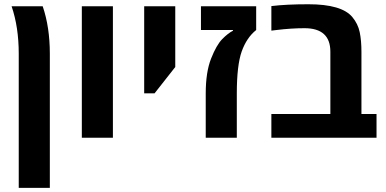

<svg xmlns="http://www.w3.org/2000/svg" viewBox="-20 -660 1848 920"><path d="M218.8 -402.8V240.2H69.8V-402.8Q69.8 -529.8 35.6 -629.9H184.6Q218.8 -529.8 218.8 -402.8Z M521 0H372.1V-629.9H521Z M670.9 -212.9V-629.9H819.8V-338.9L720.7 -212.9Z M1207.5 -629.9V-516.1Q1162.1 -480 1138.2 -413.6Q1114.7 -347.2 1114.7 -211.9V0H965.8V-211.9Q965.8 -314.5 991.5 -379.4Q1017.1 -444.3 1044.9 -472.7Q1072.8 -501 1096.2 -512.7V-516.1H942.9V-629.9Z M1458 -639.6Q1616.7 -639.6 1668 -578.6Q1695.3 -545.9 1703.6 -505.9Q1711.9 -465.8 1711.9 -411.6V-113.8H1784.2V0H1280.3V-113.8H1563V-412.1Q1563 -524.9 1439 -524.9Q1376 -524.9 1304.2 -516.1L1280.3 -513.2V-630.9Q1352.1 -639.6 1458 -639.6Z"/></svg>

Font: OpenSansHebrew-Bold
Style: Bold
Weight: 700
Foundry: Ascender Corporation, Yanek Iontef
Version: Version 2.001;PS 002.001;hotconv 1.0.70;makeotf.lib2.5.58329